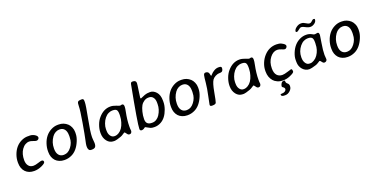

<svg xmlns="http://www.w3.org/2000/svg" viewBox="-27 -1616 5308 2725"><g transform="rotate(-20 2627.5 -253.5)"><path d="M48.8 -181.6V-192.4Q48.8 -248.5 70.3 -306.6Q112.3 -418.9 207 -465.3Q256.3 -489.3 305.2 -489.3L315.4 -488.8L335.9 -489.3Q376 -489.3 410.2 -467.8Q444.3 -446.3 444.3 -423.3Q444.3 -409.2 432.4 -398.2Q420.4 -387.2 404.8 -387.2Q389.2 -387.2 356.2 -400.1Q323.2 -413.1 297.4 -413.1Q271.5 -413.1 241.7 -396.7Q211.9 -380.4 187.5 -345.7Q143.6 -282.7 143.6 -187.5Q143.6 -133.8 169.7 -101.1Q195.8 -68.4 243.7 -68.4Q272 -68.4 315.2 -82.8Q358.4 -97.2 372.1 -97.2Q401.9 -97.2 401.9 -69.3Q401.9 -47.9 344 -21.2Q286.1 5.4 228 5.4Q145 5.4 96.9 -44.7Q48.8 -94.7 48.8 -181.6Z M598.1 -201.2V-190.9Q598.1 -132.8 624.8 -99.6Q651.4 -66.4 700.2 -66.4L705.6 -66.9Q766.1 -66.9 814 -129.6Q861.8 -192.4 861.8 -266.1L862.8 -275.9L863.3 -296.4L862.8 -301.8Q862.8 -361.8 836.9 -394Q811 -426.3 768.6 -426.3H757.8Q730.5 -426.3 701.2 -410.6Q671.9 -395 650.4 -364.7Q598.1 -290.5 598.1 -201.2ZM760.7 -496.6H776.4Q851.6 -496.6 907.2 -445.8Q929.2 -425.8 945.1 -390.1Q960.9 -354.5 960.9 -313.5L960.4 -305.7V-297.9Q960.4 -296.9 960.4 -295.9Q960.4 -294.9 960.4 -293.9Q960.4 -242.2 935.5 -182.6Q883.8 -59.1 793.5 -17.6Q743.2 5.9 689.9 5.9H682.1Q642.6 5.9 607.9 -8.5Q573.2 -22.9 551.8 -46.4Q504.9 -98.1 504.9 -178.7V-194.8Q504.9 -247.1 523.7 -303.7Q542.5 -360.4 576.2 -402.6Q609.9 -444.8 659.7 -470.7Q709.5 -496.6 760.7 -496.6Z M1192.9 -720.2H1209.5Q1234.9 -720.2 1234.9 -688V-664.6Q1234.9 -622.6 1197.8 -431.6Q1160.6 -240.7 1160.6 -170.4V-157.2Q1161.6 -144.5 1161.6 -137.7L1166.5 -75.7Q1166.5 -34.2 1151.6 -17.1Q1136.7 0 1099.6 0H1091.3Q1068.8 0 1060.1 -10.3Q1043.9 -29.3 1043.9 -62V-78.1Q1043.9 -94.7 1058.8 -160.4Q1073.7 -226.1 1104.2 -404.3Q1134.8 -582.5 1134.8 -637.7Q1134.8 -692.9 1147.2 -706.5Q1159.7 -720.2 1192.9 -720.2Z M1385.3 -206.5V-181.2Q1385.3 -132.3 1408.2 -101.1Q1431.2 -69.8 1465.8 -69.8H1475.6Q1476.1 -69.8 1477.1 -69.8Q1501.5 -69.8 1531.7 -87.9Q1593.8 -124.5 1622.1 -219.7Q1636.7 -268.6 1636.7 -303.7L1637.7 -314L1638.2 -333.5V-338.4Q1638.2 -388.7 1622.3 -405.8Q1606.4 -422.9 1566.4 -422.9H1556.2L1551.3 -422.4Q1530.3 -422.4 1500 -408.2Q1469.7 -394 1443.4 -361.8Q1417 -329.6 1401.1 -286.1Q1385.3 -242.7 1385.3 -206.5ZM1744.6 -419.4V-411.1Q1744.6 -389.2 1734.9 -342.3Q1710 -220.7 1710 -125Q1710 -123 1710 -121.1L1710.4 -106.4V-93.3L1713.4 -62.5Q1713.4 -47.9 1704.3 -34.4Q1695.3 -21 1675 -21Q1654.8 -21 1638.7 -46.1Q1622.6 -71.3 1612.3 -71.3Q1610.4 -71.3 1587.4 -55.2Q1564.5 -39.1 1542 -31.2Q1469.7 -6.3 1449.7 -6.3H1431.6Q1371.1 -6.3 1332.5 -55.7Q1293.9 -105 1293.9 -175.3V-184.6Q1294.4 -238.3 1314.9 -295.9Q1335.4 -353.5 1371.1 -394.5Q1449.7 -485.8 1550.8 -485.8H1551.8Q1591.3 -485.8 1636.5 -467.8Q1681.6 -449.7 1689 -449.7L1716.8 -455.6Q1744.6 -455.6 1744.6 -419.4Z M2028.8 -65.9H2039.1Q2070.8 -65.9 2099.9 -84.7Q2128.9 -103.5 2147 -131.3Q2195.8 -207 2195.8 -288.1V-313.5Q2195.8 -361.3 2172.9 -390.6Q2149.9 -419.9 2115.2 -419.9H2100.1Q2068.8 -419.9 2037.8 -399.9Q2006.8 -379.9 1988.5 -348.4Q1970.2 -316.9 1956.3 -261.7Q1942.4 -206.5 1942.4 -153.8V-148.9Q1942.4 -65.9 2028.8 -65.9ZM1972.7 -711.4Q2022.5 -711.4 2022.5 -669.9Q2022.5 -653.3 2008.1 -558.6Q1993.7 -463.9 1993.7 -454.6Q1993.7 -445.3 2004.4 -445.3Q2005.9 -445.3 2022.9 -453.4Q2040 -461.4 2071 -473.6Q2102.1 -485.8 2152.1 -485.8Q2202.1 -485.8 2243.2 -440.7Q2284.2 -395.5 2284.2 -310.5V-287.6Q2284.2 -237.8 2263.7 -180.2Q2223.6 -67.4 2146 -23.9Q2098.1 2.9 2049.8 2.9H2038.6Q2005.4 2.9 1985.8 -5.6Q1966.3 -14.2 1943.4 -27.6Q1920.4 -41 1915.5 -41Q1910.6 -41 1891.1 -25.9Q1875.5 -16.6 1858.9 -16.6Q1831.5 -16.6 1831.5 -44.4Q1831.5 -125 1937.5 -681.2Q1943.4 -711.4 1963.9 -711.4Z M2454.1 -201.2V-190.9Q2454.1 -132.8 2480.7 -99.6Q2507.3 -66.4 2556.2 -66.4L2561.5 -66.9Q2622.1 -66.9 2669.9 -129.6Q2717.8 -192.4 2717.8 -266.1L2718.8 -275.9L2719.2 -296.4L2718.8 -301.8Q2718.8 -361.8 2692.9 -394Q2667 -426.3 2624.5 -426.3H2613.8Q2586.4 -426.3 2557.1 -410.6Q2527.8 -395 2506.3 -364.7Q2454.1 -290.5 2454.1 -201.2ZM2616.7 -496.6H2632.3Q2707.5 -496.6 2763.2 -445.8Q2785.2 -425.8 2801 -390.1Q2816.9 -354.5 2816.9 -313.5L2816.4 -305.7V-297.9Q2816.4 -296.9 2816.4 -295.9Q2816.4 -294.9 2816.4 -293.9Q2816.4 -242.2 2791.5 -182.6Q2739.7 -59.1 2649.4 -17.6Q2599.1 5.9 2545.9 5.9H2538.1Q2498.5 5.9 2463.9 -8.5Q2429.2 -22.9 2407.7 -46.4Q2360.8 -98.1 2360.8 -178.7V-194.8Q2360.8 -247.1 2379.6 -303.7Q2398.4 -360.4 2432.1 -402.6Q2465.8 -444.8 2515.6 -470.7Q2565.4 -496.6 2616.7 -496.6Z M3049.8 -405.8Q3052.7 -405.8 3068.8 -425.3Q3085 -444.8 3117.4 -464.1Q3149.9 -483.4 3183.1 -483.4H3190.4Q3230 -483.4 3230 -460.4Q3230 -425.8 3210.9 -409.7Q3200.7 -400.9 3169.4 -400.9Q3138.2 -400.9 3107.2 -383.8Q3076.2 -366.7 3061 -344.2Q3032.2 -301.3 3009.3 -172.1Q2986.3 -43 2977.1 -22.9Q2967.8 -2.9 2922.4 -2.9H2914.1Q2885.7 -2.9 2885.7 -22V-28.8Q2885.7 -38.6 2910.2 -149.4Q2934.6 -260.3 2941.7 -338.6Q2948.7 -417 2955.6 -447Q2962.4 -477.1 2986.3 -477.1Q3010.3 -477.1 3023.2 -465.6Q3036.1 -454.1 3039.8 -429.9Q3043.5 -405.8 3049.8 -405.8Z M3334.5 -206.5V-181.2Q3334.5 -132.3 3357.4 -101.1Q3380.4 -69.8 3415 -69.8H3424.8Q3425.3 -69.8 3426.3 -69.8Q3450.7 -69.8 3481 -87.9Q3543 -124.5 3571.3 -219.7Q3585.9 -268.6 3585.9 -303.7L3586.9 -314L3587.4 -333.5V-338.4Q3587.4 -388.7 3571.5 -405.8Q3555.7 -422.9 3515.6 -422.9H3505.4L3500.5 -422.4Q3479.5 -422.4 3449.2 -408.2Q3418.9 -394 3392.6 -361.8Q3366.2 -329.6 3350.3 -286.1Q3334.5 -242.7 3334.5 -206.5ZM3693.8 -419.4V-411.1Q3693.8 -389.2 3684.1 -342.3Q3659.2 -220.7 3659.2 -125Q3659.2 -123 3659.2 -121.1L3659.7 -106.4V-93.3L3662.6 -62.5Q3662.6 -47.9 3653.6 -34.4Q3644.5 -21 3624.3 -21Q3604 -21 3587.9 -46.1Q3571.8 -71.3 3561.5 -71.3Q3559.6 -71.3 3536.6 -55.2Q3513.7 -39.1 3491.2 -31.2Q3418.9 -6.3 3398.9 -6.3H3380.9Q3320.3 -6.3 3281.7 -55.7Q3243.2 -105 3243.2 -175.3V-184.6Q3243.7 -238.3 3264.2 -295.9Q3284.7 -353.5 3320.3 -394.5Q3398.9 -485.8 3500 -485.8H3501Q3540.5 -485.8 3585.7 -467.8Q3630.9 -449.7 3638.2 -449.7L3666 -455.6Q3693.8 -455.6 3693.8 -419.4Z M3793.5 -196.3V-207.5Q3793.5 -265.1 3816.4 -322.3Q3839.4 -379.4 3878.4 -422.4Q3956.1 -508.3 4067.4 -508.3Q4112.3 -508.3 4139.6 -495.1Q4196.8 -467.3 4196.8 -442.4Q4196.8 -427.2 4185.3 -414.8Q4173.8 -402.3 4160.4 -402.3Q4147 -402.3 4113.8 -417Q4080.6 -431.6 4052.2 -431.6Q3990.7 -431.6 3941.4 -367.9Q3892.1 -304.2 3892.1 -208.5Q3892.1 -138.7 3922.4 -105Q3952.6 -71.3 4003.4 -71.3Q4033.7 -71.3 4086.2 -88.4Q4138.7 -105.5 4144 -105.5Q4161.6 -105.5 4161.6 -65.9Q4161.6 -45.4 4085.9 -14.2Q4039.6 4.9 3991.2 4.9H3979.5Q3938 4.9 3901.1 -12Q3864.3 -28.8 3843.8 -52.7Q3793.5 -110.8 3793.5 -196.3ZM3945.3 212.9H3930.2Q3882.8 212.9 3882.8 185.5V181.2Q3882.8 174.3 3909.2 174.3Q3935.5 174.3 3953.9 161.1Q3972.2 147.9 3972.2 129.6Q3972.2 111.3 3954.3 99.4Q3936.5 87.4 3936.5 82.5Q3936.5 52.2 3960 23.4Q3968.8 12.7 3992.7 12.7H3999Q4008.3 12.7 4008.3 32Q4008.3 51.3 4028.8 67.6Q4049.3 84 4049.3 109.9V113.3L4048.8 117.2Q4048.8 152.8 4015.6 182.9Q3982.4 212.9 3945.3 212.9Z M4339.4 -216.3V-206.1Q4339.4 -158.2 4361.6 -124.8Q4383.8 -91.3 4420.4 -91.3H4435.1Q4458 -91.3 4490.2 -110.4Q4522.5 -129.4 4544.9 -162.1Q4594.2 -233.9 4594.2 -323.7L4595.2 -334V-353.5Q4595.2 -403.8 4577.1 -420.4Q4559.1 -437 4522.9 -437H4508.3Q4487.8 -437 4455.6 -422.9Q4424.3 -408.2 4397 -375Q4339.4 -303.7 4339.4 -216.3ZM4495.1 -668.9H4503.4L4506.8 -668.5Q4532.7 -668.5 4564 -647.7Q4595.2 -627 4616 -627Q4636.7 -627 4654.5 -646.5Q4672.4 -666 4688.7 -666Q4705.1 -666 4705.1 -655.8V-652.3Q4705.1 -622.1 4674.3 -599.1Q4643.6 -576.2 4611.1 -576.2Q4578.6 -576.2 4541.7 -596.9Q4504.9 -617.7 4485.1 -617.7Q4465.3 -617.7 4442.1 -596.4Q4418.9 -575.2 4403.8 -575.2Q4388.7 -575.2 4388.7 -585.4Q4388.7 -615.2 4424.6 -642.1Q4460.4 -668.9 4495.1 -668.9ZM4660.2 -133.8 4664.6 -68.4Q4664.6 -54.2 4653.1 -43.2Q4641.6 -32.2 4623.5 -32.2Q4605.5 -32.2 4590.1 -55.2Q4574.7 -78.1 4563.5 -78.1Q4560.5 -78.1 4537.4 -62Q4514.2 -45.9 4493.2 -39.6Q4419.4 -16.6 4393.1 -16.6Q4333 -16.6 4292 -62.7Q4251 -108.9 4251 -175.8V-203.6Q4251 -204.6 4251 -205.6Q4251 -253.9 4272.9 -308.6Q4320.3 -427.2 4418 -471.7Q4461.9 -491.7 4505.4 -491.7H4514.2Q4555.7 -491.7 4593.8 -471.2L4607.9 -463.4Q4622.6 -456.5 4634.3 -456.5L4672.4 -462.4Q4695.8 -462.4 4695.8 -427.7V-419.9Q4695.8 -410.2 4678 -306.2Q4660.2 -202.1 4660.2 -133.8Z M4875 -201.2V-190.9Q4875 -132.8 4901.6 -99.6Q4928.2 -66.4 4977.1 -66.4L4982.4 -66.9Q5043 -66.9 5090.8 -129.6Q5138.7 -192.4 5138.7 -266.1L5139.6 -275.9L5140.1 -296.4L5139.6 -301.8Q5139.6 -361.8 5113.8 -394Q5087.9 -426.3 5045.4 -426.3H5034.7Q5007.3 -426.3 4978 -410.6Q4948.7 -395 4927.2 -364.7Q4875 -290.5 4875 -201.2ZM5037.6 -496.6H5053.2Q5128.4 -496.6 5184.1 -445.8Q5206.1 -425.8 5221.9 -390.1Q5237.8 -354.5 5237.8 -313.5L5237.3 -305.7V-297.9Q5237.3 -296.9 5237.3 -295.9Q5237.3 -294.9 5237.3 -293.9Q5237.3 -242.2 5212.4 -182.6Q5160.6 -59.1 5070.3 -17.6Q5020 5.9 4966.8 5.9H4959Q4919.4 5.9 4884.8 -8.5Q4850.1 -22.9 4828.6 -46.4Q4781.7 -98.1 4781.7 -178.7V-194.8Q4781.7 -247.1 4800.5 -303.7Q4819.3 -360.4 4853 -402.6Q4886.7 -444.8 4936.5 -470.7Q4986.3 -496.6 5037.6 -496.6Z"/></g></svg>

Font: Averia Sans Libre
Style: Italic
Weight: 400
Italic angle: -7.90001°
Version: Version 1.002